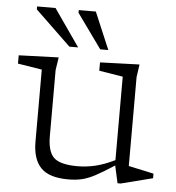

<svg xmlns="http://www.w3.org/2000/svg" viewBox="-53 -781 769 840"><g transform="rotate(5 332.0 -361.0)"><path d="M181 -172Q181 -103.5 209 -77.2Q237 -51 312.5 -51Q352 -51 391 -60.2Q430 -69.5 476 -92V-458.5L371.5 -475.5V-512L544.5 -518L536.5 -462V-71.5Q542.5 -70 565.2 -65.2Q588 -60.5 612.2 -55.2Q636.5 -50 647 -47.5V-27.5L507.5 8H494L477 -68.5Q426.5 -35.5 394 -18.5Q361.5 -1.5 335.2 4.2Q309 10 277.5 10Q193 10 156.8 -27.8Q120.5 -65.5 120.5 -142V-458.5L14.5 -475.5V-512L189.5 -518L181 -462ZM270.5 -569H232L76 -719V-732H157ZM403 -569H367.5L259 -720V-732H334Z"/></g></svg>

Font: Newsreader Caption Light
Style: Regular
Weight: 300
Designer: Hugues Gentile
Foundry: Production Type
Version: Version 1.001